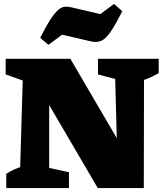

<svg xmlns="http://www.w3.org/2000/svg" viewBox="-20 -960 830 980"><path d="M480 -660H790V-587Q773 -577 755.5 -568.5Q738 -560 715 -552L714 0H479L231 -424V-103L332 -81V0H12V-73Q29 -84 46 -92Q63 -100 83 -107L96 -549L9 -580V-660H339L576 -255L568 -557L480 -580ZM227 -731 185 -767Q216 -828 238 -861.5Q260 -895 277 -909.5Q294 -924 310.5 -925.5Q327 -927 347 -922L492 -888L562 -940L604 -903Q568 -831 543 -795.5Q518 -760 495.5 -751Q473 -742 443 -749L297 -783Z"/></svg>

Font: Piazzolla SC Black
Style: Regular
Weight: 900
Designer: Juan Pablo del Peral
Foundry: Huerta Tipografica
Version: Version 1.330